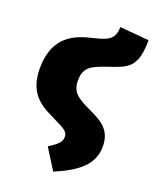

<svg xmlns="http://www.w3.org/2000/svg" viewBox="-151 -676 795 989"><g transform="rotate(20 247.0 -182.0)"><path d="M264 227C394 172 460 114 460 18C460 -76 398 -105 336 -135C262 -170 223 -190 223 -259C223 -336 268 -351 353 -380C443 -411 494 -427 494 -577L334 -591C334 -512 284 -506 198 -484C101 -459 17 -404 17 -250C17 -99 111 -63 178 -30C239 0 259 10 259 39C259 71 233 88 193 114Z"/></g></svg>

Font: Fira Sans Heavy
Style: Regular
Weight: 900
Designer: bBox Type GmbH & Carrois Corporate GbR & Edenspiekermann AG
Foundry: bBox Type GmbH & Carrois Corporate GbR & Edenspiekermann AG
Version: Version 4.300;PS 004.300;hotconv 1.0.88;makeotf.lib2.5.64775